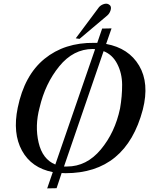

<svg xmlns="http://www.w3.org/2000/svg" viewBox="-20 -945 837 1062"><path d="M286 -35 506 -673Q502 -674 493 -674Q386 -674 308 -578.5Q230 -483 199 -350Q172 -249 193.5 -156.5Q215 -64 286 -35ZM553 -662 334 -24H351Q459 -24 537.5 -118Q616 -212 644 -345Q656 -414 655.5 -477Q655 -540 628.5 -591.5Q602 -643 553 -662ZM597 -788 567 -702Q692 -679 749.5 -582Q807 -485 770 -339Q677 13 342 13Q328 13 321 12L293 96L241 97L272 7Q154 -16 101.5 -112Q49 -208 78 -349Q115 -529 226 -619.5Q337 -710 501 -708H518L545 -787ZM589 -915Q597 -905 591.5 -887.5Q586 -870 573 -859L420 -730L399 -733L528 -906Q540 -919 558 -923.5Q576 -928 589 -915Z"/></svg>

Font: GFS Artemisia
Style: Italic
Weight: 400
Italic angle: -12°
Designer: Takis Katsoulidis and George D. Matthiopoulos
Foundry: George Matthiopoulos and Takis Katsoulidis
Version: Version 1.0